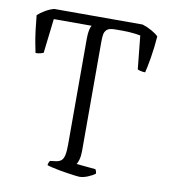

<svg xmlns="http://www.w3.org/2000/svg" viewBox="-80 -772 740 840"><g transform="rotate(10 290.0 -352.0)"><path d="M328 0Q322 0 308 -2Q294 -4 276 -6.5Q258 -9 239.5 -12.5Q221 -16 206 -19.5Q191 -23 183 -26Q183 -31 185.5 -37Q188 -43 190 -46L214 -49Q230 -51 239 -58Q248 -65 252 -82Q256 -99 256 -130V-600Q256 -625 259.5 -640Q263 -655 267 -660H99L81 -507Q77 -505 67.5 -502.5Q58 -500 46 -500Q43 -514 38 -540Q33 -566 29 -598.5Q25 -631 22 -664Q35 -676 54.5 -687.5Q74 -699 93 -704H486Q508 -697 527.5 -686Q547 -675 558 -664Q554 -612 546.5 -567.5Q539 -523 533 -500Q522 -500 512 -502.5Q502 -505 499 -507L484 -655Q465 -659 437 -661Q409 -663 369 -662Q345 -662 335 -653Q325 -644 323 -630Q321 -616 321 -599V-113Q321 -91 316.5 -75Q312 -59 307 -53L392 -45Q394 -43 396 -37Q398 -31 398 -26Q385 -16 365 -8Q345 0 328 0Z"/></g></svg>

Font: Texturina 12pt Thin
Style: Regular
Weight: 250
Designer: Guillermo Torres Carreño
Foundry: Omnibus-Type
Version: Version 1.002